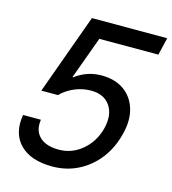

<svg xmlns="http://www.w3.org/2000/svg" viewBox="-104 -761 769 856"><g transform="rotate(15 281.0 -332.5)"><path d="M214.2 10Q115 10 65.4 -40.4Q15.8 -90.8 30 -178.3H112.5Q105 -127.5 134.6 -98.8Q164.2 -70 223.3 -70Q284.2 -70 331.7 -110.4Q379.2 -150.8 395.8 -215Q411.7 -280 383.8 -320.8Q355.8 -361.7 295.8 -361.7Q256.7 -361.7 220 -346.2Q183.3 -330.8 157.5 -304.2H80.8L215 -675H562.5L543.3 -594.2H270.8L199.2 -398.3H202.5Q256.7 -439.2 323.3 -439.2Q385.8 -439.2 427.1 -410Q468.3 -380.8 483.8 -329.6Q499.2 -278.3 482.5 -213.3Q465.8 -145 427.1 -95Q388.3 -45 333.8 -17.5Q279.2 10 214.2 10Z"/></g></svg>

Font: Funnel Sans
Style: Italic
Weight: 400
Italic angle: -14.036°
Version: Version 1.000; Beta; Release 5; Build 24; ttfautohint (v1.8.